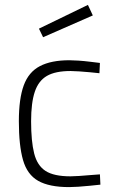

<svg xmlns="http://www.w3.org/2000/svg" viewBox="-20 -755 471 784"><path d="M262 9Q181 9 136 -16.5Q91 -42 74 -101.5Q57 -161 57 -260Q57 -352 77 -406.5Q97 -461 143 -485Q189 -509 263 -509Q278 -509 300.5 -507.5Q323 -506 347 -503Q371 -500 388 -498L386 -456Q369 -458 347 -460Q325 -462 303.5 -463.5Q282 -465 268 -465Q206 -465 171.5 -445Q137 -425 122 -380Q107 -335 107 -260Q107 -178 119.5 -128.5Q132 -79 166 -57Q200 -35 268 -35Q282 -35 303.5 -36.5Q325 -38 348 -40Q371 -42 388 -43L390 -1Q371 1 347 3.5Q323 6 300 7.5Q277 9 262 9ZM156 -603 139 -638 339 -735 359 -692Z"/></svg>

Font: Cairo Play Light
Style: Regular
Weight: 300
Version: Version 3.119